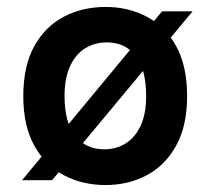

<svg xmlns="http://www.w3.org/2000/svg" viewBox="-20 -519 606 553"><path d="M43.5 0 446.6 -486.3H534.7L129.9 0ZM284 14Q217.5 14 163.9 -14.4Q110.2 -42.8 78.7 -99.7Q47.1 -156.5 47.1 -241.9Q47.1 -329.1 78.7 -385.9Q110.2 -442.8 163.9 -470.9Q217.5 -499 284 -499Q349.5 -499 402.8 -470.9Q456.1 -442.8 487.5 -385.9Q518.9 -329.1 518.9 -241.9Q518.9 -156.5 487.5 -99.7Q456.1 -42.8 402.8 -14.4Q349.5 14 284 14ZM280 -88.9Q315.1 -88.9 342.3 -106.2Q369.6 -123.4 385.3 -157.5Q400.9 -191.5 400.9 -241.9Q400.9 -319.1 370.8 -358Q340.6 -396.9 288 -396.9Q252.7 -396.9 225 -379.7Q197.4 -362.4 181.7 -328Q165.9 -293.6 165.9 -241.9Q165.9 -166.2 196.7 -127.6Q227.6 -88.9 280 -88.9Z"/></svg>

Font: Karla
Style: Regular
Weight: 400
Designer: Jonathan Pinhorn
Version: Version 2.004;gftools[0.9.33]